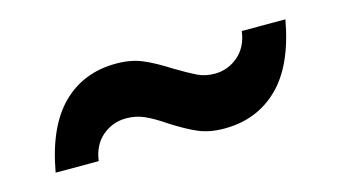

<svg xmlns="http://www.w3.org/2000/svg" viewBox="-37 -496 626 353"><g transform="rotate(-15 276.5 -319.5)"><path d="M195 -403Q223 -403 244.5 -394Q266 -385 294 -367Q319 -352 333.5 -345Q348 -338 366 -338Q391 -338 410.5 -354.5Q430 -371 434 -401H517Q502 -317 460.5 -276.5Q419 -236 357 -236Q329 -236 308 -245Q287 -254 259 -272Q237 -287 221 -294Q205 -301 187 -301Q161 -301 141.5 -284.5Q122 -268 118 -238H36Q51 -322 92 -362.5Q133 -403 195 -403Z"/></g></svg>

Font: Poppins Medium A&M
Style: Regular
Weight: 500
Designer: Ninad Kale (Devanagari), Jonny Pinhorn (Latin)
Foundry: Indian Type Foundry
Version: 4.004